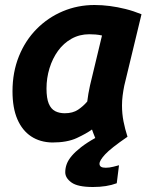

<svg xmlns="http://www.w3.org/2000/svg" viewBox="-20 -558 600 768"><path d="M352 190Q291 190 266 172Q241 154 241 131Q241 114 247 98Q253 82 267 65.5Q281 49 304 31Q327 13 361 -6Q357 -16 353 -26Q349 -36 348 -40Q326 -24 287.5 -6Q249 12 189 12Q140 11 104.5 -12.5Q69 -36 49.5 -81Q30 -126 30 -193Q30 -269 55.5 -332.5Q81 -396 126.5 -442Q172 -488 231.5 -513Q291 -538 358 -538Q388 -538 419 -534Q450 -530 482 -522Q514 -514 546 -501L477 -215Q473 -195 470.5 -175.5Q468 -156 468 -136Q468 -103 474 -72.5Q480 -42 490 -11Q423 35 400.5 59.5Q378 84 378 97Q378 105 384 109Q390 113 403 113Q417 113 433 109Q449 105 456 103L447 175Q407 190 352 190ZM239 -105Q271 -105 292 -119Q313 -133 329 -152Q331 -169 333.5 -183Q336 -197 340 -216L388 -416Q375 -419 362 -420Q349 -421 337 -421Q298 -421 266 -403Q234 -385 212 -354.5Q190 -324 178 -285Q166 -246 166 -204Q166 -165 175 -143.5Q184 -122 200.5 -113.5Q217 -105 239 -105Z"/></svg>

Font: Ubuntu Sans Mono
Style: Italic
Weight: 400
Italic angle: -13.5°
Monospace: yes
Designer: Dalton Maag Ltd
Foundry: Dalton Maag Ltd
Version: Version 1.006